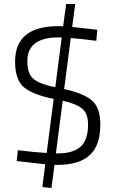

<svg xmlns="http://www.w3.org/2000/svg" viewBox="-20 -812 570 955"><path d="M464 -664 459 -609Q391 -618 332 -623L299 -369Q396 -348 437.5 -312Q479 -276 479 -194Q479 -87 425.5 -39.5Q372 8 268 8H251L236 123Q191 120 191 116L205 5L63 -11L69 -65Q146 -55 212 -51L247 -320Q143 -341 99 -378Q55 -415 55 -506Q55 -682 271 -682Q286 -682 294 -681L309 -792H354L339 -678ZM116 -508Q116 -445 146.5 -419.5Q177 -394 255 -378L287 -626H271Q116 -626 116 -508ZM418 -192Q418 -246 390 -270.5Q362 -295 292 -311L258 -49H267Q344 -49 381 -82.5Q418 -116 418 -192Z"/></svg>

Font: TitilliumText22L Lt
Style: Thin
Weight: 300
Designer: Campivisivi
Foundry: Campivisivi
Version: 1.000